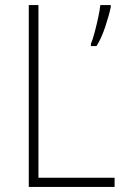

<svg xmlns="http://www.w3.org/2000/svg" viewBox="-20 -734 490 754"><path d="M93 0V-714H131V-36H430V0ZM415 -706Q408 -673 393 -628Q378 -583 359 -553H337V-562Q343 -575 351 -604.5Q359 -634 365.5 -664.5Q372 -695 374 -714H415Z"/></svg>

Font: Noto Sans Khmer SemiCondensed ExtraLight
Style: Regular
Weight: 200
Width: 4
Designer: Danh Hong and the Monotype Design Team
Foundry: Monotype Imaging Inc.
Version: Version 2.004; ttfautohint (v1.8.4.7-5d5b)